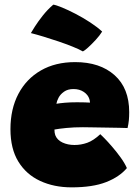

<svg xmlns="http://www.w3.org/2000/svg" viewBox="-20 -799 602 827"><path d="M526.5 -75Q494.5 -37 436.8 -14.5Q379 8 288.5 8Q212.5 8 152.8 -19.8Q93 -47.5 59 -103Q25 -158.5 25 -242.5Q25 -329.5 59.2 -394.5Q93.5 -459.5 156 -495.5Q218.5 -531.5 303.5 -531.5Q410.5 -531.5 473.5 -475.2Q536.5 -419 536.5 -316Q536.5 -296 535 -280.8Q533.5 -265.5 529.5 -247.5Q521.5 -248 494.2 -248.5Q467 -249 433.8 -249.5Q400.5 -250 373 -250.5Q345.5 -251 337 -251Q298.5 -251 265.8 -247.8Q233 -244.5 214.5 -241Q214.5 -227 218 -217Q226 -196 249 -185.2Q272 -174.5 301 -174.5Q329 -174.5 355.8 -184Q382.5 -193.5 412 -221Q415 -218.5 429.8 -203.5Q444.5 -188.5 463.5 -166.5Q482.5 -144.5 500 -120.2Q517.5 -96 526.5 -75ZM223 -352Q237 -354.5 259.5 -356.5Q282 -358.5 312.5 -358.5Q330 -358.5 345.5 -358Q361 -357.5 367.5 -357Q367.5 -363.5 365 -372Q359.5 -390.5 341 -403Q322.5 -415.5 296.5 -415.5Q272 -415.5 256 -404.2Q240 -393 232.2 -378Q224.5 -363 223 -352ZM209.5 -779Q221 -777.5 247.2 -766.8Q273.5 -756 305.8 -739.2Q338 -722.5 368.5 -702.5Q399 -682.5 420 -663Q409.5 -646 392.2 -627.2Q375 -608.5 359.5 -594.5Q344 -580.5 337 -577.5Q320.5 -587 292.5 -598.2Q264.5 -609.5 232 -620.5Q199.5 -631.5 168.2 -641Q137 -650.5 113 -656.5Q116.5 -663 130 -684.2Q143.5 -705.5 164.2 -731.8Q185 -758 209.5 -779Z"/></svg>

Font: Grandstander Black
Style: Regular
Weight: 900
Designer: Tyler Finck
Foundry: Etcetera Type Co
Version: Version 1.200; ttfautohint (v1.8.3)